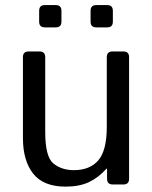

<svg xmlns="http://www.w3.org/2000/svg" viewBox="-20 -711 587 740"><path d="M152.8 -605.5Q130.9 -605.5 130.9 -627.4V-669.4Q130.9 -691.4 152.8 -691.4H194.8Q216.8 -691.4 216.8 -669.4V-627.4Q216.8 -605.5 194.8 -605.5ZM351.1 -605.5Q329.1 -605.5 329.1 -627.4V-669.4Q329.1 -691.4 351.1 -691.4H393.1Q415 -691.4 415 -669.4V-627.4Q415 -605.5 393.1 -605.5ZM68.4 -178.7V-490.7Q68.4 -512.7 90.3 -512.7H132.3Q154.3 -512.7 154.3 -490.7V-202.1Q154.3 -106.4 186 -80.8Q217.8 -55.2 264.6 -55.2Q326.2 -55.2 358.9 -93Q391.6 -130.9 391.6 -222.7V-490.7Q391.6 -512.7 413.6 -512.7H455.6Q477.5 -512.7 477.5 -490.7V-22Q477.5 0 455.6 0H414.6Q392.6 0 392.6 -22V-61H390.6Q358.9 -25.9 322.3 -8.8Q285.6 8.3 232.9 8.3Q147.5 8.3 107.9 -41.7Q68.4 -91.8 68.4 -178.7Z"/></svg>

Font: Istok Web
Style: Regular
Weight: 400
Designer: Andrey V. Panov
Foundry: Andrey V. Panov
Version: Version 1.0.2g